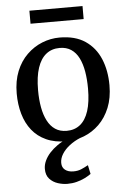

<svg xmlns="http://www.w3.org/2000/svg" viewBox="-63 -779 712 1073"><g transform="rotate(-5 292.5 -243.0)"><path d="M32.5 -279Q32.5 -349.5 54.5 -403.8Q76.5 -458 114.5 -495Q152.5 -532 200 -551Q247.5 -570 298 -570Q385.5 -570 441.8 -532Q498 -494 525.5 -428.5Q553 -363 553 -280Q553 -209 530.8 -154.5Q508.5 -100 470.8 -63.2Q433 -26.5 385.2 -7.8Q337.5 11 287 11Q221.5 11 173.5 -10.8Q125.5 -32.5 94.2 -71.8Q63 -111 47.8 -164Q32.5 -217 32.5 -279ZM293.5 -47Q337.5 -47 368.5 -71.8Q399.5 -96.5 415.8 -146.5Q432 -196.5 432 -272Q432 -324 424.5 -367.8Q417 -411.5 400.8 -444Q384.5 -476.5 358 -494.2Q331.5 -512 293.5 -512Q249 -512 217.8 -487.2Q186.5 -462.5 169.8 -412.8Q153 -363 153 -287Q153 -234.5 161 -190.8Q169 -147 185.8 -114.8Q202.5 -82.5 229 -64.8Q255.5 -47 293.5 -47ZM271 248.5Q245.5 248.5 218 239.8Q190.5 231 171.5 210.5Q152.5 190 152.5 154.5Q152.5 131.5 163 108.8Q173.5 86 192.2 65.5Q211 45 235.5 27.8Q260 10.5 288 -1L320 -5L364.5 -1Q330.5 13 303.8 33.8Q277 54.5 261.8 79Q246.5 103.5 246.5 129Q246.5 154.5 264 168.2Q281.5 182 310.5 182Q335.5 182 354.5 174Q373.5 166 394 154.5L404.5 204.5Q388.5 216 368 226Q347.5 236 323.2 242.2Q299 248.5 271 248.5ZM441.5 -734V-661H143.5V-734Z"/></g></svg>

Font: Merriweather Medium
Style: Regular
Weight: 500
Version: Version 2.100